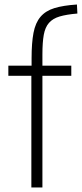

<svg xmlns="http://www.w3.org/2000/svg" viewBox="-20 -831 363 851"><path d="M119 -495H17V-540H120V-573Q120 -641 128.5 -685.5Q137 -730 159.5 -756.5Q182 -783 221 -795Q260 -807 321 -811L323 -771Q275 -767 244.5 -758Q214 -749 197 -729.5Q180 -710 174 -676.5Q168 -643 168 -590V-540H296V-495H168V0H119Z"/></svg>

Font: Encode Sans Narrow
Style: ExtraLight
Weight: 200
Designer: Pablo Impallari, Andres Torresi
Foundry: Pablo Impallari, Andres Torresi
Version: Version 1.000; ttfautohint (v1.00) -l 8 -r 50 -G 200 -x 14 -